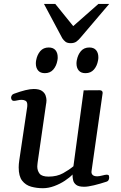

<svg xmlns="http://www.w3.org/2000/svg" viewBox="-20 -945 615 978"><path d="M198.2 13.7Q167 13.7 138.7 5.9Q110.4 -2 92.8 -24.7Q75.2 -47.4 75.2 -92.3Q75.2 -108.4 78.1 -127.9L118.7 -401.4Q119.1 -404.8 119.1 -410.2Q119.1 -426.3 110.6 -431.4Q102.1 -436.5 90.3 -436.5Q80.1 -436.5 68.8 -433.8Q57.6 -431.2 50.8 -431.2Q39.1 -431.2 36.6 -445.3Q35.6 -450.7 39.3 -457.8Q43 -464.8 50.8 -467.3Q117.2 -491.7 151.4 -491.7Q179.7 -491.7 193.6 -481.9Q207.5 -472.2 212.2 -458.7Q216.8 -445.3 216.8 -434.1Q216.8 -426.3 215.8 -421.1Q214.8 -416 214.8 -416L171.9 -118.7Q171.4 -113.3 170.7 -107.7Q169.9 -102.1 169.9 -96.7Q169.9 -75.7 181.6 -60.5Q193.4 -45.4 227.5 -45.4Q270 -45.4 301.3 -62.7Q332.5 -80.1 354 -98.1L406.2 -484.9L486.8 -485.4Q502.9 -485.4 502.9 -471.7L446.3 -73.7Q444.3 -62 451.4 -54.4Q458.5 -46.9 475.1 -46.9Q485.4 -46.9 501 -51Q516.6 -55.2 523.9 -55.2Q528.3 -55.2 532.2 -53.2Q536.1 -51.3 536.1 -40.5Q536.1 -34.7 533.4 -28.6Q530.8 -22.5 523.9 -20Q490.2 -8.8 458.7 -1.2Q427.2 6.3 409.2 6.3Q380.9 6.3 368.4 -3.2Q356 -12.7 352.8 -25.9Q349.6 -39.1 349.6 -49.8Q349.6 -51.3 349.6 -53Q349.6 -54.7 349.6 -56.2Q335.4 -41 310.8 -24.7Q286.1 -8.3 256.6 2.7Q227.1 13.7 198.2 13.7ZM415.5 -572.3Q392.6 -572.3 381.1 -585.9Q369.6 -599.6 369.6 -621.6Q369.6 -629.9 371.1 -637.7Q376.5 -666.5 392.3 -684.8Q408.2 -703.1 435.1 -703.1Q458 -703.1 469.5 -689.5Q481 -675.8 481 -653.3Q481 -649.9 480.7 -645.8Q480.5 -641.6 479.5 -637.7Q474.6 -609.4 458.5 -590.8Q442.4 -572.3 415.5 -572.3ZM208.5 -572.3Q185.5 -572.3 174.1 -585.9Q162.6 -599.6 162.6 -621.6Q162.6 -629.9 164.1 -637.7Q169.4 -666.5 185.3 -684.8Q201.2 -703.1 228 -703.1Q251 -703.1 262.5 -689.5Q273.9 -675.8 273.9 -653.3Q273.9 -649.9 273.7 -645.8Q273.4 -641.6 272.5 -637.7Q267.6 -609.4 251.5 -590.8Q235.4 -572.3 208.5 -572.3ZM340.3 -725.1Q322.8 -725.1 313.5 -732.4Q304.2 -739.7 297.4 -750L204.1 -924.8H261.7L353 -812L481 -924.8H536.1L391.1 -754.4Q381.3 -742.2 369.9 -733.6Q358.4 -725.1 340.3 -725.1Z"/></svg>

Font: Gelasio
Style: Italic
Weight: 400
Italic angle: -8.5°
Designer: Eben Sorkin
Foundry: Eben Sorkin
Version: Version 1.008